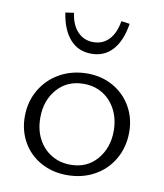

<svg xmlns="http://www.w3.org/2000/svg" viewBox="-76 -715 669 782"><g transform="rotate(10 258.5 -324.0)"><path d="M132 -647 167 -652Q174 -602 200 -575Q226 -548 265 -548Q304 -548 329.5 -575Q355 -602 363 -652L398 -647Q387 -576 353 -538Q319 -500 265 -500Q211 -500 177 -538Q143 -576 132 -647ZM43 -202Q43 -263 72 -312.5Q101 -362 151.5 -390Q202 -418 265 -418Q324 -418 371.5 -391Q419 -364 446 -317Q473 -270 473 -212Q473 -150 444.5 -100.5Q416 -51 366 -23.5Q316 4 253 4Q193 4 145 -22.5Q97 -49 70 -96Q43 -143 43 -202ZM410 -206Q410 -255 390 -293.5Q370 -332 335.5 -353Q301 -374 257 -374Q189 -374 147.5 -326.5Q106 -279 106 -208Q106 -158 126 -120Q146 -82 181 -61Q216 -40 260 -40Q328 -40 369 -88Q410 -136 410 -206Z"/></g></svg>

Font: Isabella Sans
Style: Regular
Weight: 400
Designer: Original fonts by Christian Thalmann (Catharsis Fonts), Modifications by Cristiano Sobral
Version: Version 0.002;July 12, 2020;FontCreator 13.0.0.2655 64-bit; 